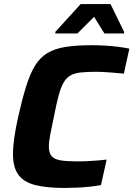

<svg xmlns="http://www.w3.org/2000/svg" viewBox="-20 -919 658 947"><path d="M298 8Q209 8 153 -6.5Q97 -21 70.5 -57.5Q44 -94 44 -158Q44 -194 50.5 -240Q57 -286 70 -344Q90 -433 109.5 -495Q129 -557 153.5 -596.5Q178 -636 214 -657.5Q250 -679 303 -687.5Q356 -696 433 -696Q464 -696 498.5 -694Q533 -692 564.5 -688Q596 -684 618 -679L591 -556Q558 -559 532 -561Q506 -563 487.5 -564Q469 -565 456 -565Q409 -565 378 -561.5Q347 -558 327 -546.5Q307 -535 293.5 -511.5Q280 -488 269 -447Q258 -406 246 -344Q235 -293 228 -256Q221 -219 221 -196Q221 -164 235 -148.5Q249 -133 279.5 -128Q310 -123 362 -123Q394 -123 434.5 -125.5Q475 -128 506 -132L478 -6Q456 -2 425 1.5Q394 5 361 6.5Q328 8 298 8ZM253 -754V-762L378 -899H525L592 -762V-754H495L444 -836L362 -754Z"/></svg>

Font: Saira Thin
Style: Bold Italic
Weight: 700
Italic angle: -12°
Version: Version 1.101